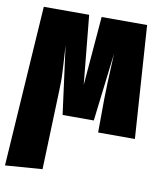

<svg xmlns="http://www.w3.org/2000/svg" viewBox="-105 -602 751 897"><g transform="rotate(10 270.5 -153.5)"><path d="M520 -534.2 556.2 0H381.8L382.8 -161.1Q382.8 -203.6 391.1 -376L352.1 -51.8H204.1L161.1 -376Q162.1 -360.8 164.1 -330.1Q166 -299.3 166.7 -287.1Q167.5 -274.9 168.9 -245.6Q170.4 -216.3 169.9 -204.3Q169.4 -192.4 168.9 -161.1L155.8 213.9L-20 227.1L29.8 -534.2H245.1L276.9 -207L304.2 -534.2Z"/></g></svg>

Font: Fira Sans Compressed Heavy
Style: Regular
Weight: 900
Width: 1
Designer: Carrois Corporate & Edenspiekermann AG
Foundry: Carrois Corporate GbR & Edenspiekermann AG
Version: Version 4.203;PS 004.203;hotconv 1.0.88;makeotf.lib2.5.64775